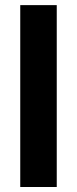

<svg xmlns="http://www.w3.org/2000/svg" viewBox="-20 -748 309 768"><path d="M207 -727.5V0H61V-727.5Z"/></svg>

Font: Inter 16pt
Style: Bold
Weight: 700
Version: Version 4.001;git-66647c0bb